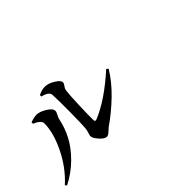

<svg xmlns="http://www.w3.org/2000/svg" viewBox="-66 -1168 1632 1632"><g transform="rotate(-45 750.0 -352.0)"><path d="M418.9 -676.8 418 -694.3Q460 -715.8 499 -715.8Q539.1 -715.8 586.4 -686.5Q633.8 -657.2 633.8 -632.8Q633.8 -619.1 620.1 -601.6Q606.4 -584 603.5 -564.5Q597.7 -523.4 593.3 -402.8Q588.9 -282.2 589.8 -223.6Q589.8 -199.2 613.3 -209Q779.3 -277.3 973.6 -453.1L990.2 -440.4Q931.6 -342.8 837.4 -251.5Q743.2 -160.2 640.6 -89.8Q635.7 -86.9 611.8 -64Q587.9 -41 571.3 -41Q544.9 -41 509.8 -80.6Q474.6 -120.1 474.6 -143.6Q474.6 -154.3 482.4 -176.8Q490.2 -199.2 492.2 -219.7Q496.1 -259.8 497.6 -402.3Q499 -544.9 495.1 -621.1Q492.2 -660.2 418.9 -676.8ZM275.4 -498Q275.4 -534.2 204.1 -564.5V-581.1Q252 -597.7 281.2 -597.7Q318.4 -596.7 367.7 -566.4Q417 -536.1 417 -506.8Q417 -493.2 404.8 -471.2Q392.6 -449.2 390.6 -438.5Q373 -349.6 331.5 -270Q290 -190.4 214.8 -115.2Q139.6 -40 39.1 11.7L26.4 -2.9Q136.7 -102.5 206.1 -244.6Q275.4 -386.7 275.4 -498Z"/></g></svg>

Font: Bpmf Zihi Serif Bold
Style: Bold
Weight: 700
Foundry: But Ko
Version: Version 1.320